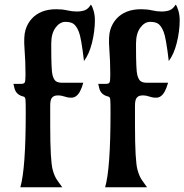

<svg xmlns="http://www.w3.org/2000/svg" viewBox="-20 -796 784 816"><path d="M66.4 0Q89.4 -78.6 89.4 -317.4Q89.4 -359.4 88.4 -371.8Q87.4 -384.3 79.6 -385.7Q47.4 -393.1 41 -422.9Q39.6 -430.7 37.1 -439.5H68.4Q82 -439.5 85.2 -445.6Q88.4 -451.7 88.4 -480Q88.4 -535.2 84.2 -588.4Q80.1 -641.6 88.4 -668.9Q96.7 -696.3 114.3 -715.8Q151.4 -756.8 219.2 -756.8Q244.6 -756.8 265.6 -752Q286.6 -747.1 306.2 -747.1Q325.7 -747.1 340.3 -752.4Q355 -757.8 366.2 -776.4Q372.6 -769 377.9 -750.2Q383.3 -731.4 383.3 -709.2Q383.3 -687 380.1 -662.4Q377 -637.7 371.1 -614.3Q358.9 -565.4 336.9 -536.6Q325.2 -636.2 315.2 -660.6Q305.2 -685.1 293.2 -694.1Q281.2 -703.1 257.8 -703.1Q234.4 -703.1 216.1 -678.5Q197.8 -653.8 197.8 -610.8V-595.2Q197.8 -497.6 203.1 -477.3Q208.5 -457 217.8 -450.7Q227.1 -444.3 244.1 -444.3H334Q321.8 -400.4 303.7 -387.7Q294.9 -380.9 283.9 -380.9Q272.9 -380.9 266.6 -382.3Q260.3 -383.8 254.4 -385.7Q239.7 -390.6 227.8 -390.6Q215.8 -390.6 209.5 -387.5Q203.1 -384.3 199.2 -378.4Q193.4 -368.7 193.4 -347.2V-263.7Q193.4 -111.8 204.1 -73.7Q211.9 -45.4 224.1 -28.8L244.6 0ZM426.8 0Q449.7 -78.6 449.7 -317.4Q449.7 -359.4 448.7 -371.8Q447.8 -384.3 439.9 -385.7Q407.7 -393.1 401.4 -422.9Q399.9 -430.7 397.5 -439.5H428.7Q442.4 -439.5 445.6 -445.6Q448.7 -451.7 448.7 -480Q448.7 -535.2 444.6 -588.4Q440.4 -641.6 448.7 -668.9Q457 -696.3 474.6 -715.8Q511.7 -756.8 579.6 -756.8Q605 -756.8 626 -752Q647 -747.1 666.5 -747.1Q686 -747.1 700.7 -752.4Q715.3 -757.8 726.6 -776.4Q732.9 -769 738.3 -750.2Q743.7 -731.4 743.7 -709.2Q743.7 -687 740.5 -662.4Q737.3 -637.7 731.4 -614.3Q719.2 -565.4 697.3 -536.6Q685.5 -636.2 675.5 -660.6Q665.5 -685.1 653.6 -694.1Q641.6 -703.1 618.2 -703.1Q594.7 -703.1 576.4 -678.5Q558.1 -653.8 558.1 -610.8V-595.2Q558.1 -497.6 563.5 -477.3Q568.8 -457 578.1 -450.7Q587.4 -444.3 604.5 -444.3H694.3Q682.1 -400.4 664.1 -387.7Q655.3 -380.9 644.3 -380.9Q633.3 -380.9 627 -382.3Q620.6 -383.8 614.7 -385.7Q600.1 -390.6 588.1 -390.6Q576.2 -390.6 569.8 -387.5Q563.5 -384.3 559.6 -378.4Q553.7 -368.7 553.7 -347.2V-263.7Q553.7 -111.8 564.5 -73.7Q572.3 -45.4 584.5 -28.8L605 0Z"/></svg>

Font: Amarante
Style: Regular
Weight: 400
Designer: Karolina Lach
Foundry: Sorkin Type Co.
Version: Version 1.001